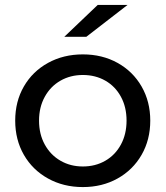

<svg xmlns="http://www.w3.org/2000/svg" viewBox="-20 -757 675 783"><path d="M42 -265.1Q42 -343.3 77.4 -404.5Q112.8 -465.8 175.8 -500.5Q238.8 -535.2 317.9 -535.2Q397 -535.2 459.5 -500.5Q522 -465.8 557.4 -404.3Q592.8 -342.8 592.8 -265.1Q592.8 -187 557.4 -125.5Q522 -64 459.5 -29.1Q397 5.9 317.9 5.9Q238.8 5.9 175.8 -29.1Q112.8 -64 77.4 -125.5Q42 -187 42 -265.1ZM139.2 -265.1Q139.2 -210 162.6 -167.5Q186 -125 226.6 -101.6Q267.1 -78.1 317.9 -78.1Q369.1 -78.1 409.7 -101.6Q450.2 -125 473.1 -167.5Q496.1 -210 496.1 -265.1Q496.1 -320.3 473.1 -362.5Q450.2 -404.8 409.7 -428Q369.1 -451.2 317.9 -451.2Q267.1 -451.2 226.6 -428Q186 -404.8 162.6 -362.3Q139.2 -319.8 139.2 -265.1ZM242.2 -606.9 378.4 -736.8H500L332 -606.9Z"/></svg>

Font: Montserrat Medium
Style: Regular
Weight: 500
Designer: Julieta Ulanovsky
Foundry: Julieta Ulanovsky
Version: Version 7.200